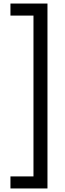

<svg xmlns="http://www.w3.org/2000/svg" viewBox="-20 -886 366 1084"><path d="M39 178V110H169V-798H39V-866H248V178Z"/></svg>

Font: Noto Sans Malayalam UI ExtraCondensed
Style: Regular
Weight: 400
Width: 2
Designer: Jelle Bosma - Monotype Design Team
Foundry: Monotype Imaging Inc.
Version: Version 2.104; ttfautohint (v1.8.4.7-5d5b)